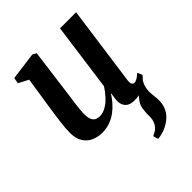

<svg xmlns="http://www.w3.org/2000/svg" viewBox="-226 -671 1034 1034"><g transform="rotate(-45 291.0 -153.5)"><path d="M365 246.5 356.5 217Q378.5 207.5 391 196.2Q403.5 185 410 168.5Q418 151.5 417.5 129Q417 106.5 420 83Q422 50 438.8 29.2Q455.5 8.5 468 -8.5L539 -48.5Q523 -29 516.5 -7.8Q510 13.5 510 37.5Q510.5 51.5 512.8 69.2Q515 87 515 104Q515 135 502.5 161.2Q490 187.5 464 207.5Q444 223 420 232.8Q396 242.5 365 246.5ZM176 10.5Q143 10.5 115 -1.8Q87 -14 69.5 -41Q52 -68 51.5 -111.5Q51.5 -128 53.2 -149.5Q55 -171 58 -195.2Q61 -219.5 64.5 -243Q68 -266.5 71 -287L99 -470.5L42.5 -500L48.5 -533.5L207 -554.5L228.5 -542.5L195 -287Q192.5 -266.5 189.2 -244.5Q186 -222.5 183.2 -201.5Q180.5 -180.5 178.8 -162.5Q177 -144.5 177 -132Q177 -105.5 183 -90.2Q189 -75 200.8 -68.5Q212.5 -62 230 -62Q254 -62 277.8 -76Q301.5 -90 322.5 -112.8Q343.5 -135.5 359 -161L412 -548.5H534.5L471.5 -93.5Q469 -75 474 -66.2Q479 -57.5 488.5 -57.5Q497.5 -57.5 508.5 -63.8Q519.5 -70 536.5 -85L549 -57.5Q542.5 -47.5 525 -31.5Q507.5 -15.5 481.5 -2.8Q455.5 10 423 10Q387.5 10 370.8 -6.2Q354 -22.5 353 -48.5Q353 -51.5 353.2 -58Q353.5 -64.5 354.5 -72.8Q355.5 -81 356.8 -89.5Q358 -98 359 -105L357.5 -106Q343.5 -84 325.5 -63.2Q307.5 -42.5 284.8 -25.8Q262 -9 235 0.8Q208 10.5 176 10.5Z"/></g></svg>

Font: Merriweather 48pt SemiBold
Style: Italic
Weight: 600
Italic angle: -7.8°
Designer: Eben Sorkin
Foundry: Eben Sorkin
Version: Version 2.101